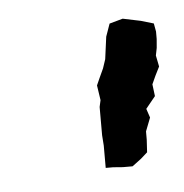

<svg xmlns="http://www.w3.org/2000/svg" viewBox="-30 -726 246 257"><g transform="rotate(-5 93.0 -598.0)"><path d="M113 -500H103V-530L102 -544V-582L104 -591L101 -611L105 -620L111 -633L115 -645L119 -675L125 -692L143 -697L167 -692L184 -687L186 -676V-666L185 -654L183 -644L186 -629L180 -617L175 -606L177 -590L164 -574L168 -562L161 -544V-533L160 -516L151 -508L139 -499H126Z"/></g></svg>

Font: Winky Rough Light
Style: Italic
Weight: 300
Italic angle: -8.97852°
Designer: Simon Atzbach
Foundry: typofactur
Version: Version 1.206; ttfautohint (v1.8.4.7-5d5b)